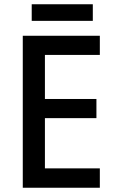

<svg xmlns="http://www.w3.org/2000/svg" viewBox="-20 -882 544 902"><path d="M449 0H87V-714H449V-624H191V-417H433V-327H191V-91H449ZM416 -862V-784H129V-862Z"/></svg>

Font: Noto Sans Telugu SemiCondensed Medium
Style: Regular
Weight: 500
Width: 4
Designer: Jelle Bosma - Monotype Design Team
Foundry: Monotype Imaging Inc.
Version: Version 2.005; ttfautohint (v1.8.4.7-5d5b)